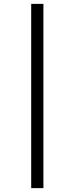

<svg xmlns="http://www.w3.org/2000/svg" viewBox="-20 -715 341 991"><path d="M204 -695V256H141V-695Z"/></svg>

Font: Ibarra Real Nova
Style: Italic
Weight: 400
Italic angle: -22°
Designer: Jose Maria Ribagorda & Octavio Pardo
Foundry: Octavio Pardo
Version: Version 1.014